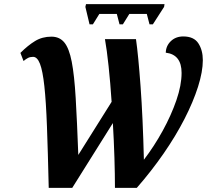

<svg xmlns="http://www.w3.org/2000/svg" viewBox="-20 -902 999 922"><path d="M410 -785 390 -869 393 -882H770L768 -869L714 -785H698L685 -835H601L570 -785H554L541 -835H457L426 -785ZM214 0Q210 -174 205.5 -294.5Q201 -415 193 -488.5Q185 -562 172 -595.5Q159 -629 139 -629Q125 -629 115 -624Q105 -619 93 -609L78 -648Q114 -684 148.5 -705Q183 -726 227 -726Q266 -726 289 -698Q312 -670 324.5 -605.5Q337 -541 343.5 -431Q350 -321 356 -158L516 -413Q510 -504 501.5 -584Q493 -664 484 -714H633Q644 -638 655 -487.5Q666 -337 671 -135Q720 -199 761 -273.5Q802 -348 827 -420.5Q852 -493 852 -552Q852 -640 776 -649Q777 -682 800.5 -704.5Q824 -727 860 -727Q911 -727 932.5 -694Q954 -661 954 -613Q954 -558 931 -485.5Q908 -413 866 -331Q824 -249 765.5 -164.5Q707 -80 637 0H532Q532 -63 529.5 -144.5Q527 -226 522 -311L327 0Z"/></svg>

Font: Noto Serif SemiCondensed
Style: Bold Italic
Weight: 700
Width: 4
Italic angle: -12°
Designer: Monotype Design Team
Foundry: Monotype Imaging Inc.
Version: Version 2.014